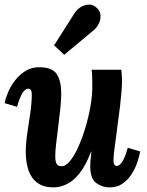

<svg xmlns="http://www.w3.org/2000/svg" viewBox="-21 -803 639 834"><path d="M211 11Q169 11 142.5 -8Q116 -27 103.5 -61.5Q91 -96 91 -143Q91 -180 97.5 -224Q104 -268 110.5 -312Q117 -356 117 -392Q117 -409 111.5 -413.5Q106 -418 101 -418Q90 -418 78 -401Q66 -384 53 -339L-1 -355Q3 -376 14.5 -403Q26 -430 45 -454.5Q64 -479 90 -495Q116 -511 150 -511Q206 -511 225.5 -481Q245 -451 245 -398Q245 -368 241 -330.5Q237 -293 232 -254Q227 -215 223 -180.5Q219 -146 219 -123Q219 -108 222 -98.5Q225 -89 231 -85Q237 -81 247 -81Q264 -81 282.5 -103Q301 -125 318 -162.5Q335 -200 349 -245.5Q363 -291 371.5 -338.5Q380 -386 380 -428Q380 -442 379.5 -465Q379 -488 377 -500H506Q508 -479 508.5 -470.5Q509 -462 509 -452Q509 -431 506.5 -401.5Q504 -372 500 -338Q496 -304 491 -270Q488 -243 484.5 -218Q481 -193 478 -171.5Q475 -150 473.5 -133.5Q472 -117 472 -108Q472 -92 476.5 -87Q481 -82 486 -82Q497 -82 509 -99Q521 -116 534 -161L588 -145Q584 -124 575 -97Q566 -70 550 -45.5Q534 -21 511 -5Q488 11 455 11Q423 11 397 -8Q371 -27 371 -80Q371 -100 373 -114Q375 -128 376 -145H375Q352 -85 325 -51Q298 -17 269 -3Q240 11 211 11ZM258 -565 214 -606 303 -746Q314 -763 331 -773Q348 -783 366 -783Q384 -783 398 -770Q414 -756 415.5 -737.5Q417 -719 408.5 -701Q400 -683 385 -671Z"/></svg>

Font: Lora
Style: Bold Italic
Weight: 700
Italic angle: -3°
Designer: Olga Karpushina, Alexei Vanyashin (Cyrillic)
Foundry: Cyreal
Version: Version 3.004